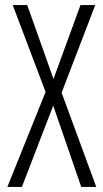

<svg xmlns="http://www.w3.org/2000/svg" viewBox="-20 -734 406 754"><path d="M358 0 222 -370 354 -714H296L190 -424L87 -714H30L159 -373L9 0H66L189 -319L299 0Z"/></svg>

Font: Noto Sans Gurmukhi UI ExtraCondensed Light
Style: Regular
Weight: 300
Width: 2
Designer: Jelle Bosma - Monotype Design Team
Foundry: Monotype Imaging Inc.
Version: Version 2.004